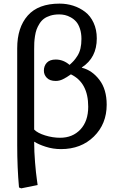

<svg xmlns="http://www.w3.org/2000/svg" viewBox="-20 -802 651 1051"><path d="M96.2 229 84 224.1Q74.2 115.2 74.2 -6.8V-538.1Q74.2 -651.4 131.8 -716.8Q189.5 -782.2 306.2 -782.2Q345.2 -782.2 380.9 -770.8Q416.5 -759.3 445.8 -737.1Q475.1 -714.8 492.4 -677.2Q509.8 -639.6 509.8 -591.8Q509.8 -485.8 428.2 -433.1V-431.2Q483.9 -417.5 523.9 -365.2Q564 -313 564 -229Q564 -123.5 493.9 -54.7Q423.8 14.2 314 14.2Q270 14.2 230 1.2Q189.9 -11.7 168.9 -25.9H167Q167 27.8 171.9 87.2Q176.8 146.5 181.6 178.7L186 210.9ZM309.1 -47.9Q377.4 -47.9 420.2 -93.3Q462.9 -138.7 462.9 -217.8Q462.9 -349.6 368.2 -395Q343.3 -377.4 324.2 -368.2Q305.2 -358.9 285.2 -358.9Q252.9 -358.9 236.6 -375.7Q220.2 -392.6 220.2 -415Q220.2 -441.9 236.6 -459Q252.9 -476.1 285.2 -476.1Q326.7 -476.1 360.8 -446.8Q375.5 -460 384 -469.5Q392.6 -479 403.8 -496.3Q415 -513.7 420.4 -536.6Q425.8 -559.6 425.8 -588.9Q425.8 -620.1 417.7 -644.5Q409.7 -668.9 397 -683.3Q384.3 -697.8 367.4 -707Q350.6 -716.3 335.2 -719.7Q319.8 -723.1 304.2 -723.1Q277.3 -723.1 256.1 -716.6Q234.9 -710 220.7 -699.5Q206.5 -689 196.3 -672.6Q186 -656.2 180.4 -640.9Q174.8 -625.5 171.6 -604.7Q168.5 -584 167.7 -568.6Q167 -553.2 167 -533.2V-92.8Q185.5 -73.7 226.8 -60.8Q268.1 -47.9 309.1 -47.9Z"/></svg>

Font: Literata Book
Style: Regular
Weight: 400
Designer: Latin by Veronika Burian and Jose Scaglione. Greek by Irene Vlachou. Cyrillic by Vera Evstafieva
Foundry: TypeTogether
Version: Version 2.003;PS 002.003;hotconv 1.0.88;makeotf.lib2.5.64775